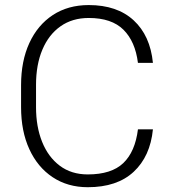

<svg xmlns="http://www.w3.org/2000/svg" viewBox="-20 -741 689 770"><path d="M533.2 -222.2H593.3Q582.5 -113.8 516.1 -52Q449.7 9.8 332 9.8Q251.5 9.8 191.2 -30.3Q130.9 -70.3 97.7 -142.6Q64.5 -214.8 64.5 -311V-399.9Q64.5 -496.1 97.7 -568.4Q130.9 -640.6 191.9 -680.7Q252.9 -720.7 335.9 -720.7Q449.7 -720.7 516.1 -659.4Q582.5 -598.1 593.3 -488.8H533.2Q522.5 -574.7 475.1 -621.8Q427.7 -668.9 335.9 -668.9Q270 -668.9 222.7 -635.5Q175.3 -602.1 149.9 -541.7Q124.5 -481.4 124.5 -400.9V-311Q124.5 -232.9 148.9 -172.1Q173.3 -111.3 219.7 -76.4Q266.1 -41.5 332 -41.5Q426.8 -41.5 474.4 -86.9Q522 -132.3 533.2 -222.2Z"/></svg>

Font: Vazirmatn FD ExtraLight
Style: Regular
Weight: 200
Designer: Saber Rastikerdar
Foundry: Saber Rastikerdar
Version: Version 33.003